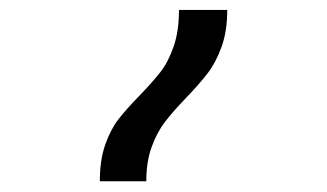

<svg xmlns="http://www.w3.org/2000/svg" viewBox="-20 -834 640 376"><path d="M253 -646.5Q279 -673.5 294.2 -693Q309.5 -712.5 320 -742.8Q330.5 -773 330.5 -814.5H425Q425 -773 414 -742.5Q403 -712 387 -691Q371 -670 344.5 -642.5Q318.5 -615.5 303 -595.2Q287.5 -575 277 -546.2Q266.5 -517.5 266.5 -479H175.5Q175.5 -520.5 186 -550.5Q196.5 -580.5 211.8 -600.2Q227 -620 253 -646.5Z"/></svg>

Font: JuliaMono
Style: Regular
Weight: 400
Monospace: yes
Designer: cormullion
Foundry: corm
Version: Version 0.055; ttfautohint (v1.8.4)